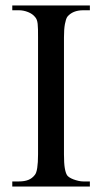

<svg xmlns="http://www.w3.org/2000/svg" viewBox="-20 -682 373 702"><path d="M24.9 0V-18.6H48.8Q69.3 -18.6 83.5 -24.2Q97.7 -29.8 107.4 -42.5Q119.1 -56.2 119.1 -117.7V-545.4Q119.1 -562.5 118.9 -574.5Q118.7 -586.4 117.7 -595Q116.7 -603.5 114.5 -609.4Q112.3 -615.2 108.4 -619.6Q99.1 -631.3 82.5 -637.9Q65.9 -644.5 48.8 -644.5H24.9V-662.1H308.6V-644.5H284.7Q245.6 -644.5 226.1 -620.6Q220.7 -612.3 217.3 -593.8Q213.9 -575.2 213.9 -545.4V-117.7Q213.9 -85.4 216.8 -67.9Q219.7 -50.3 225.1 -41.5Q227.5 -37.6 233.9 -33.4Q240.2 -29.3 248.8 -26.1Q257.3 -22.9 266.6 -20.8Q275.9 -18.6 284.7 -18.6H308.6V0Z"/></svg>

Font: Doulos SIL Viet
Style: Regular
Weight: 400
Designer: Walt Agee, Victor Gaultney, Peter Martin, Debbi Hosken, Becca Hirsbrunner
Foundry: SIL International
Version: Version 5.000